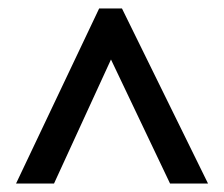

<svg xmlns="http://www.w3.org/2000/svg" viewBox="-20 -735 531 455"><path d="M18 -300H108L243 -594L383 -300H473L269 -715H215Z"/></svg>

Font: Noto Sans Lao Looped Condensed Medium
Style: Regular
Weight: 500
Width: 3
Designer: Mark Frömberg, Ben Mitchell
Foundry: The Fontpad Ltd
Version: Version 1.002